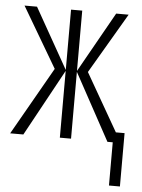

<svg xmlns="http://www.w3.org/2000/svg" viewBox="-52 -572 586 793"><g transform="rotate(5 241.5 -176.0)"><path d="M449.2 -530.8 302.2 -280.3 439 -42H475.1V179.2H429.7V0H407.7L256.8 -276.9V0H210.4V-276.9L59.1 0H4.4L164.6 -281.2L17.6 -530.8H69.3L210.4 -280.8V-530.8H256.8V-280.8L397.5 -530.8Z"/></g></svg>

Font: Open Sans Condensed Light
Style: Regular
Weight: 300
Width: 3
Designer: Monotype Design Team
Foundry: Monotype Imaging Inc.
Version: Version 3.003; ttfautohint (v1.8.4)